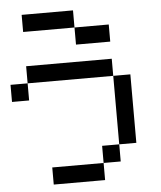

<svg xmlns="http://www.w3.org/2000/svg" viewBox="-57 -882 780 931"><g transform="rotate(-5 333.5 -416.5)"><path d="M0 -416.7V-500H83.3V-416.7ZM83.3 -500V-583.3H500V-500ZM83.3 -750V-833.3H333.3V-750ZM166.7 0V-83.3H416.7V0ZM333.3 -750H500V-666.7H333.3ZM416.7 -83.3V-166.7H500V-83.3ZM500 -166.7V-500H583.3V-166.7Z"/></g></svg>

Font: Galmuri11 Condensed
Style: Regular
Weight: 400
Width: 3
Designer: Lee Minseo (quiple)
Version: Version 2.399;hotconv 1.1.1;makeotfexe 2.6.0 DEVELOPMENT